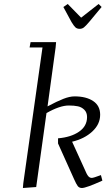

<svg xmlns="http://www.w3.org/2000/svg" viewBox="-20 -941 548 966"><path d="M95.2 4.9 97.2 -19 193.8 -702.1H128.9L133.8 -729H262.2L259.8 -702.1L219.2 -405.8Q267.6 -431.6 299.1 -443.8Q330.6 -456.1 355 -456.1Q413.6 -456.1 448.7 -432.6Q483.9 -409.2 483.9 -363.8Q483.9 -315.9 444.3 -279.3Q404.8 -242.7 342.8 -228L404.8 -91.8Q416 -64.5 423.6 -55.2Q431.2 -45.9 441.9 -45.9Q450.2 -45.9 487.8 -60.1L495.1 -32.2Q413.1 4.9 392.1 4.9Q378.9 4.9 371.3 -4.6Q363.8 -14.2 352.1 -41L272 -219.2V-245.1Q336.9 -250.5 377.4 -278.3Q418 -306.2 418 -352.1Q418 -375 404.3 -388.7Q390.6 -402.3 371.8 -406.2Q353 -410.2 326.2 -410.2Q280.8 -410.2 213.9 -372.1L162.1 0ZM298.8 -905.8 320.8 -920.9 388.2 -852.1 476.1 -920.9 491.2 -905.8 428.2 -830.1Q411.6 -810.5 402.3 -803.2Q393.1 -795.9 380.9 -795.9Q367.7 -795.9 359.6 -803.2Q351.6 -810.5 339.8 -830.1Z"/></svg>

Font: Dehuti
Style: Italic
Weight: 400
Version: Version 1.2